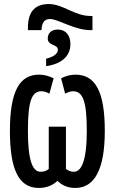

<svg xmlns="http://www.w3.org/2000/svg" viewBox="-20 -919 570 949"><path d="M118 -786V-770H185C187 -809 200 -825 228 -825C266 -825 349 -770 427 -770H437V-840H429C346 -840 294 -899 221 -899C160 -899 119 -868 118 -786ZM208 -629V-592C285 -603 328 -642 328 -701C328 -744 305 -773 266 -773C236 -773 216 -757 216 -729C216 -691 266 -702 266 -673C266 -655 247 -638 208 -629ZM172 10C211 10 242 -4 264 -25C286 -4 313 10 352 10C445 10 498 -77 498 -272C498 -469 450 -550 353 -550C327 -550 304 -543 282 -532L302 -456C315 -463 328 -468 341 -468C389 -468 409 -420 409 -273C409 -120 381 -70 345 -70C331 -70 318 -75 306 -84V-293H221V-84C210 -74 196 -70 181 -70C140 -70 118 -127 118 -273C118 -420 137 -468 185 -468C199 -468 212 -463 224 -456L245 -532C223 -543 199 -550 173 -550C77 -550 29 -469 29 -272C29 -84 71 10 172 10Z"/></svg>

Font: Noto Sans Mono Condensed Medium
Style: Regular
Weight: 500
Width: 3
Designer: Monotype Design Team
Foundry: Monotype Imaging Inc.
Version: Version 2.014